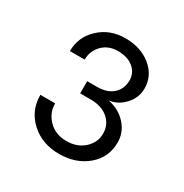

<svg xmlns="http://www.w3.org/2000/svg" viewBox="-97 -724 497 518"><g transform="rotate(30 151.5 -465.0)"><path d="M274 -391Q274 -344 239 -314.5Q204 -285 152 -285Q99 -285 64 -317Q29 -349 29 -398H75Q75 -368 96.5 -346.5Q118 -325 152 -325Q185 -325 206.5 -344.5Q228 -364 228 -392Q228 -419 208 -437Q188 -455 152 -455H120V-493H150Q183 -493 200.5 -509.5Q218 -526 218 -552Q218 -575 200 -590Q182 -605 152 -605Q122 -605 103.5 -586Q85 -567 85 -540H39Q39 -584 71.5 -614.5Q104 -645 152 -645Q200 -645 232 -619Q264 -593 264 -553Q264 -524 243.5 -502Q223 -480 196 -477Q231 -470 252.5 -446Q274 -422 274 -391Z"/></g></svg>

Font: Goli
Style: Regular
Weight: 400
Designer: jaikishan Patel
Foundry: MagicType
Version: Version 1.000